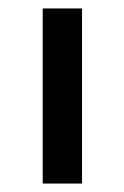

<svg xmlns="http://www.w3.org/2000/svg" viewBox="-20 -434 294 454"><path d="M81 -414H174V0H81Z"/></svg>

Font: Josefin Sans Thin
Style: Regular
Weight: 400
Version: Version 2.000